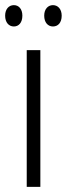

<svg xmlns="http://www.w3.org/2000/svg" viewBox="-36 -727 260 747"><path d="M-16 -666C-16 -640 -2 -624 18 -624C37 -624 51 -639 51 -666C51 -692 37 -707 18 -707C-2 -707 -16 -691 -16 -666ZM136 -666C136 -640 150 -624 170 -624C190 -624 204 -639 204 -666C204 -692 189 -707 170 -707C151 -707 136 -692 136 -666ZM121 0V-532H68V0Z"/></svg>

Font: Noto Sans Gurmukhi UI ExtraCondensed Light
Style: Regular
Weight: 300
Width: 2
Designer: Jelle Bosma - Monotype Design Team
Foundry: Monotype Imaging Inc.
Version: Version 2.004